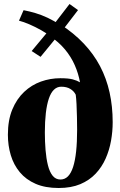

<svg xmlns="http://www.w3.org/2000/svg" viewBox="-20 -930 602 961"><path d="M273.5 11Q206.5 11 158.2 -10Q110 -31 79.2 -68Q48.5 -105 34 -153.2Q19.5 -201.5 19.5 -255.5Q19.5 -328.5 41.5 -381.8Q63.5 -435 100.8 -470Q138 -505 185 -521.8Q232 -538.5 282 -538.5Q322 -538.5 343.8 -532.8Q365.5 -527 380.5 -518Q372.5 -562 354.2 -603.8Q336 -645.5 305 -682.8Q274 -720 227.5 -751L285.5 -770.5L183 -645.5L138.5 -674.5L245.5 -803L235.5 -746.5Q213.5 -763.5 185 -779.5Q156.5 -795.5 127.5 -808Q98.5 -820.5 75 -826.5L98 -879Q129 -873 158.2 -864.2Q187.5 -855.5 218.5 -841Q249.5 -826.5 284.5 -803.5L238.5 -793.5L328 -910L370.5 -879.5L280 -761.5L281.5 -808.5Q349.5 -764.5 399 -712.2Q448.5 -660 480.8 -598.8Q513 -537.5 528.5 -467.2Q544 -397 544 -318.5Q544 -272.5 535.8 -225.8Q527.5 -179 508.8 -136.5Q490 -94 458.8 -60.8Q427.5 -27.5 381.8 -8.2Q336 11 273.5 11ZM282.5 -31.5Q304 -31.5 319.8 -47Q335.5 -62.5 345.8 -94Q356 -125.5 361 -172Q366 -218.5 366 -280.5Q366 -310 365.2 -344.2Q364.5 -378.5 363 -408.8Q361.5 -439 359 -456Q350.5 -473.5 332.2 -484.8Q314 -496 286.5 -496Q265.5 -496 250 -481Q234.5 -466 224.5 -436.5Q214.5 -407 209.5 -364.5Q204.5 -322 204.5 -267.5Q204.5 -221 208 -178.8Q211.5 -136.5 219.8 -103.2Q228 -70 243.2 -50.8Q258.5 -31.5 282.5 -31.5Z"/></svg>

Font: Merriweather 96pt Black
Style: Regular
Weight: 900
Version: Version 2.100